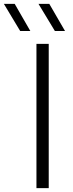

<svg xmlns="http://www.w3.org/2000/svg" viewBox="-85 -965 372 985"><path d="M102 0V-740H165V0ZM196.5 -806 112.5 -945H168L248.5 -806ZM18.5 -806 -65 -945H-9.5L70.5 -806Z"/></svg>

Font: Encode Sans Exp Lt
Style: Regular
Weight: 300
Width: 7
Designer: Multiple Designers
Foundry: Impallari Type
Version: Version 3.002; ttfautohint (v1.8.3) -l 8 -r 50 -G 200 -x 14 